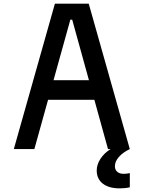

<svg xmlns="http://www.w3.org/2000/svg" viewBox="-20 -820 790 1056"><path d="M282 -800H468L694 0H574L377 -712H367L169 0H56ZM185 -379H565V-271H185ZM512 118Q512 85 532.5 53.5Q553 22 588 0L638 -2L694 0Q656 18 634 43Q612 68 612 94Q612 114 625 125Q638 136 660 136Q678 136 694 132V210Q670 216 638 216Q579 216 545.5 190Q512 164 512 118Z"/></svg>

Font: Martian Mono VF sWd Rg
Style: Regular
Weight: 400
Width: 6
Monospace: yes
Designer: Roman Shamin
Foundry: Evil Martians
Version: Version 1.100